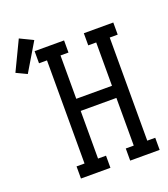

<svg xmlns="http://www.w3.org/2000/svg" viewBox="-264 -935 913 1041"><g transform="rotate(-20 192.5 -414.5)"><path d="M23 0V-70H69V-665H23V-735H193V-665H147V-415H353V-665H307V-735H477V-665H431V-70H477V0H307V-70H353V-345H147V-70H193V0ZM-54 -631 -115 -660 -34 -829 42 -792Z"/></g></svg>

Font: Iosevka Gothic
Style: Regular
Weight: 400
Monospace: yes
Designer: Belleve Invis
Foundry: Belleve Invis
Version: Version 15.5.1; ttfautohint (v1.8.4)